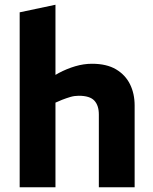

<svg xmlns="http://www.w3.org/2000/svg" viewBox="-20 -790 645 810"><path d="M63 0V-738L214 -770V-474L228 -482Q262 -500 297.5 -510.5Q333 -521 368 -521Q430 -521 469.5 -497.5Q509 -474 528.5 -434.5Q548 -395 548 -345V0H397V-307Q397 -345 378 -365.5Q359 -386 312 -386Q294 -386 277 -381Q260 -376 242 -369L214 -357V0Z"/></svg>

Font: REM SemiBold
Style: Regular
Weight: 600
Designer: Octavio Pardo
Foundry: Ashler Design
Version: Version 1.005;gftools[0.9.28]